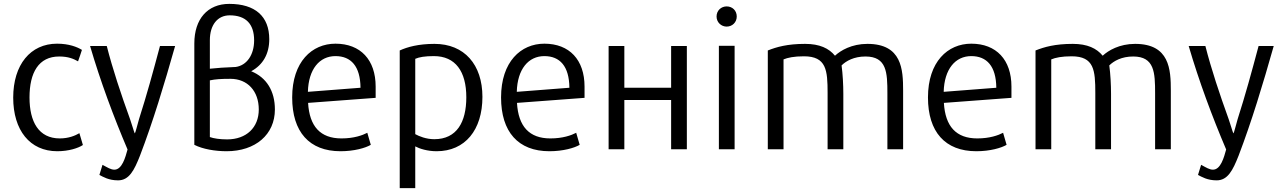

<svg xmlns="http://www.w3.org/2000/svg" viewBox="-20 -767 6593 989"><path d="M407 -20C383 -4 334 12 275 12C134 12 48 -96 48 -264C48 -434 137 -542 274 -542C335 -542 378 -525 402 -510C398 -497 387 -464 382 -451C359 -464 332 -476 285 -476C179 -476 132 -393 132 -265C132 -140 179 -54 288 -54C333 -54 367 -68 389 -81Z M882 -530C826 -332 768 -140 701 35C671 111 645 162 588 162C540 162 511 144 492 134L508 82C534 96 551 107 569 107C609 107 626 43 637 3C565 -166 497 -349 444 -530H530C560 -412 603 -283 650 -153C661 -122 668 -94 674 -80C678 -82 688 -127 696 -153C736 -278 768 -395 804 -530Z M1367 -565C1367 -490 1335 -433 1274 -400C1353 -368 1396 -298 1396 -203C1396 -74 1296 12 1147 12C1088 12 1024 1 981 -21V-543C981 -669 1049 -747 1161 -747C1294 -747 1367 -683 1367 -565ZM1313 -203C1313 -298 1255 -361 1167 -361C1118 -361 1089 -359 1061 -353V-61C1080 -54 1112 -49 1150 -49C1249 -49 1313 -110 1313 -203ZM1061 -413C1096 -417 1141 -420 1194 -422C1251 -430 1289 -484 1289 -559C1289 -644 1246 -688 1163 -688C1101 -688 1061 -639 1061 -560Z M1915 -263 1567 -237C1574 -116 1630 -54 1739 -54C1803 -54 1847 -70 1872 -83L1890 -21C1863 -5 1805 12 1734 12C1573 12 1485 -88 1485 -265C1485 -449 1587 -542 1708 -542C1837 -542 1915 -459 1915 -321ZM1837 -315C1836 -426 1788 -478 1708 -478C1626 -478 1569 -411 1566 -294Z M2465 -268C2465 -98 2376 12 2229 12C2182 12 2141 -1 2119 -13V202H2039V-507C2078 -525 2136 -541 2218 -541C2372 -541 2465 -434 2465 -268ZM2382 -266C2382 -399 2326 -478 2215 -478C2169 -478 2139 -473 2119 -464V-76C2139 -65 2175 -50 2217 -50C2333 -50 2382 -138 2382 -266Z M2991 -263 2643 -237C2650 -116 2706 -54 2815 -54C2879 -54 2923 -70 2948 -83L2966 -21C2939 -5 2881 12 2810 12C2649 12 2561 -88 2561 -265C2561 -449 2663 -542 2784 -542C2913 -542 2991 -459 2991 -321ZM2913 -315C2912 -426 2864 -478 2784 -478C2702 -478 2645 -411 2642 -294Z M3518 -530V2H3437V-252H3196V2H3115V-530H3196V-315H3437V-530Z M3775 -682C3775 -652 3752 -630 3723 -630C3695 -630 3671 -652 3671 -682C3671 -713 3695 -734 3723 -734C3752 -734 3775 -713 3775 -682ZM3764 2H3683V-531H3764Z M4632 2H4551V-286C4551 -393 4548 -476 4438 -476C4379 -476 4338 -453 4315 -430C4321 -386 4324 -331 4324 -283V2H4243V-288C4243 -405 4237 -477 4121 -477C4070 -477 4037 -470 4016 -461V2H3935V-507C3980 -525 4036 -541 4127 -541C4202 -541 4250 -518 4281 -480C4310 -507 4367 -541 4448 -541C4626 -541 4632 -409 4632 -300Z M5190 -263 4842 -237C4849 -116 4905 -54 5014 -54C5078 -54 5122 -70 5147 -83L5165 -21C5138 -5 5080 12 5009 12C4848 12 4760 -88 4760 -265C4760 -449 4862 -542 4983 -542C5112 -542 5190 -459 5190 -321ZM5112 -315C5111 -426 5063 -478 4983 -478C4901 -478 4844 -411 4841 -294Z M6011 2H5930V-286C5930 -393 5927 -476 5817 -476C5758 -476 5717 -453 5694 -430C5700 -386 5703 -331 5703 -283V2H5622V-288C5622 -405 5616 -477 5500 -477C5449 -477 5416 -470 5395 -461V2H5314V-507C5359 -525 5415 -541 5506 -541C5581 -541 5629 -518 5660 -480C5689 -507 5746 -541 5827 -541C6005 -541 6011 -409 6011 -300Z M6541 -530C6485 -332 6427 -140 6360 35C6330 111 6304 162 6247 162C6199 162 6170 144 6151 134L6167 82C6193 96 6210 107 6228 107C6268 107 6285 43 6296 3C6224 -166 6156 -349 6103 -530H6189C6219 -412 6262 -283 6309 -153C6320 -122 6327 -94 6333 -80C6337 -82 6347 -127 6355 -153C6395 -278 6427 -395 6463 -530Z"/></svg>

Font: Repo Regular
Style: Regular
Weight: 400
Designer: Stefan Peev
Foundry: Context Ltd
Version: Version 1.502